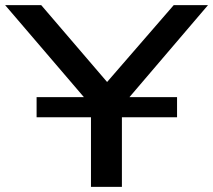

<svg xmlns="http://www.w3.org/2000/svg" viewBox="-35 -725 827 745"><path d="M318 0V-358L342 -288L-15 -705H125L389 -397H372L639 -705H772L416 -288L438 -358V0ZM107 -270V-348H652V-270Z"/></svg>

Font: Nunito Sans 10pt Expanded SemiBold
Style: Regular
Weight: 600
Width: 7
Designer: Vernon Adams
Foundry: Vernon Adams
Version: Version 3.101;gftools[0.9.27]